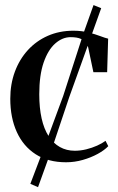

<svg xmlns="http://www.w3.org/2000/svg" viewBox="-20 -644 477 775"><path d="M246.5 11Q174.5 11 124.2 -21.2Q74 -53.5 47.8 -111.2Q21.5 -169 21.5 -245.5Q21.5 -304.5 40 -354.5Q58.5 -404.5 92.5 -441.8Q126.5 -479 173.2 -499.5Q220 -520 276 -520Q309.5 -520 337 -513Q364.5 -506 384.8 -498.2Q405 -490.5 416.5 -488L412.5 -352.5H357L336 -452.5Q334.5 -461 327.8 -470.8Q321 -480.5 306.2 -487.2Q291.5 -494 265 -494Q232 -494 203 -468.5Q174 -443 156.2 -391.8Q138.5 -340.5 138.5 -263.5Q138.5 -208.5 148 -166Q157.5 -123.5 176.2 -94.5Q195 -65.5 221.8 -50.5Q248.5 -35.5 282 -35.5Q304.5 -35.5 328 -41.2Q351.5 -47 372 -56.2Q392.5 -65.5 406 -75.5L417 -54Q402 -38 374.8 -23Q347.5 -8 314.2 1.5Q281 11 246.5 11ZM133.5 111.5 102.5 98 159.5 -52 235 -256.5 316.5 -508.5 357.5 -623.5 388.5 -611 348.5 -499.5 259.5 -252 190 -45Z"/></svg>

Font: Merriweather 144pt Medium
Style: Regular
Weight: 500
Version: Version 2.100